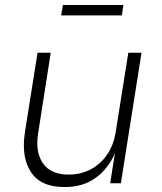

<svg xmlns="http://www.w3.org/2000/svg" viewBox="-20 -737 652 772"><path d="M238 15Q143 15 104 -46Q76 -89 76 -153Q76 -180 81 -211L131 -525H184L133 -199Q130 -179 130 -161Q130 -113 153 -80Q184 -35 257 -35Q294 -35 326 -47.5Q358 -60 382.5 -82.5Q407 -105 423 -136Q439 -167 445 -205L496 -525H549L466 0H423L442 -120Q414 -57 363.5 -21Q313 15 241 15ZM226 -675 233 -717H476L470 -675Z"/></svg>

Font: Sora ExtraLight
Style: Italic
Weight: 200
Designer: Jonathan Barnbrook, Juli√°n Moncada
Version: Version 1.000